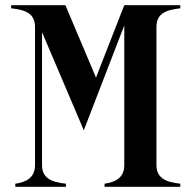

<svg xmlns="http://www.w3.org/2000/svg" viewBox="-20 -720 740 740"><path d="M675 -688V-700H459L350 -421L232 -700H23V-688C80 -682 115 -667 115 -616V-84C115 -34 80 -18 39 -12V0H234V-12C177 -18 142 -34 142 -84V-596L303 -218L459 -622V-84C459 -34 424 -18 383 -12V0H675V-12C618 -18 583 -34 583 -84V-616C583 -667 618 -682 675 -688Z"/></svg>

Font: Sprat Condensed Medium
Style: Regular
Weight: 500
Width: 3
Designer: Ethan Nakache
Foundry: Collletttivo
Version: Version 2.000;Glyphs 3.2 (3217)